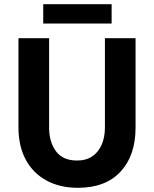

<svg xmlns="http://www.w3.org/2000/svg" viewBox="-20 -883 734 915"><path d="M351.1 12Q265 12 201 -23Q137 -58 102.5 -122.5Q68 -187 68 -275V-701H214V-275Q214 -207 246.5 -162.5Q279 -118 347.3 -118Q391 -118 420.5 -138.5Q450 -159 465 -194.5Q480 -230 480 -275V-701H626V-275Q626 -142 554.5 -65Q483 12 351.1 12ZM186 -771V-863H512V-771Z"/></svg>

Font: Inclusive Sans
Style: Regular
Weight: 400
Designer: Olivia King
Foundry: Olivia King
Version: Version 2.004